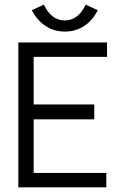

<svg xmlns="http://www.w3.org/2000/svg" viewBox="-20 -807 540 827"><path d="M59 0V-624H441V-562H125V-357H386V-293H125V-62H438V0ZM349 -787 401 -763Q379 -719 342.5 -695Q306 -671 259 -671Q213 -671 176.5 -695Q140 -719 117 -763L169 -787Q201 -719 259 -719Q317 -719 349 -787Z"/></svg>

Font: Ligconsolata
Style: Regular
Weight: 400
Monospace: yes
Designer: Raph Levien, Cyreal, Brenton Simpson
Foundry: Raph Levien, Cyreal, Google
Version: Version 3.001; ttfautohint (v1.8.2.53-6de2)